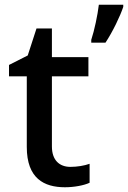

<svg xmlns="http://www.w3.org/2000/svg" viewBox="-20 -780 540 810"><path d="M500 -751V-760H397C392 -717 378 -651 365 -612V-600H425C456 -647 487 -712 500 -751ZM277 -76C231 -76 199 -104 199 -162V-458H353V-539H199V-660H134L97 -546L18 -506V-458H93V-160C93 -27 166 10 254 10C293 10 335 2 358 -9V-89C336 -81 305 -76 277 -76Z"/></svg>

Font: Noto Sans Hanifi Rohingya Medium
Style: Regular
Weight: 500
Designer: Monotype Design Team and DaltonMaag
Foundry: Google LLC
Version: Version 2.102